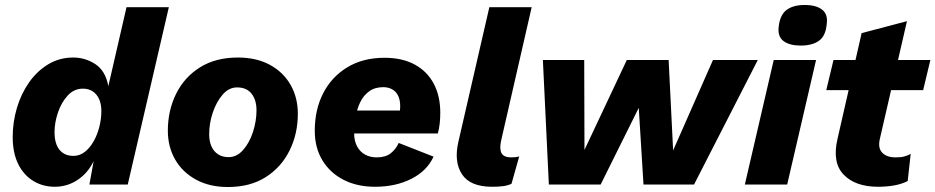

<svg xmlns="http://www.w3.org/2000/svg" viewBox="-20 -741 3756 771"><path d="M200 9Q152 9 113.5 -14.5Q75 -38 53 -82.5Q31 -127 31 -191Q31 -251 48 -308Q65 -365 97 -410.5Q129 -456 174 -483Q219 -510 274 -510Q323 -510 363.5 -483Q404 -456 415 -395L488 -712H658L493 0H339L356 -94Q333 -46 291.5 -18.5Q250 9 200 9ZM275 -115Q300 -115 320.5 -131Q341 -147 356 -173.5Q371 -200 379 -232Q387 -264 387 -295Q387 -323 378 -343Q369 -363 352.5 -374Q336 -385 313 -385Q277 -385 251.5 -357Q226 -329 212.5 -288.5Q199 -248 199 -210Q199 -180 207.5 -159Q216 -138 233 -126.5Q250 -115 275 -115Z M895 10Q821 10 766.5 -20Q712 -50 683 -101Q654 -152 654 -216Q654 -297 687 -364Q720 -431 783 -470.5Q846 -510 935 -510Q1010 -510 1064 -480.5Q1118 -451 1147 -400Q1176 -349 1176 -284Q1176 -204 1143 -137Q1110 -70 1047.5 -30Q985 10 895 10ZM898 -110Q931 -110 956.5 -139Q982 -168 996 -211.5Q1010 -255 1010 -298Q1010 -340 990 -365Q970 -390 932 -390Q899 -390 874 -361Q849 -332 834.5 -289Q820 -246 820 -202Q820 -174 829 -153.5Q838 -133 855.5 -121.5Q873 -110 898 -110Z M1486 9Q1414 9 1359.5 -19Q1305 -47 1274.5 -97.5Q1244 -148 1244 -216Q1244 -301 1278 -367Q1312 -433 1375 -471Q1438 -509 1524 -509Q1595 -509 1645 -482Q1695 -455 1721.5 -405.5Q1748 -356 1748 -288Q1748 -264 1745.5 -243Q1743 -222 1738 -205H1354L1355 -297H1627L1581 -271Q1584 -283 1585.5 -293.5Q1587 -304 1587 -315Q1587 -340 1578.5 -357Q1570 -374 1554.5 -382.5Q1539 -391 1519 -391Q1485 -391 1462 -374Q1439 -357 1426 -329.5Q1413 -302 1407.5 -269.5Q1402 -237 1402 -207Q1402 -176 1413.5 -154Q1425 -132 1445.5 -120.5Q1466 -109 1493 -109Q1528 -109 1549 -125.5Q1570 -142 1581 -167L1721 -112Q1695 -55 1632 -23Q1569 9 1486 9Z M1956 9Q1868 9 1835 -41.5Q1802 -92 1821 -173L1945 -712H2115L1992 -175Q1985 -141 1994.5 -125Q2004 -109 2033 -109Q2054 -109 2065 -113L2034 -3Q2019 4 2000.5 6.5Q1982 9 1956 9Z M2184 0 2160 -500H2326L2327 -139L2497 -500H2665L2683 -137L2843 -500H3023L2767 0H2564L2545 -308L2392 0Z M3257 -500 3141 0H2971L3087 -500ZM3195 -558Q3151 -558 3126.5 -576Q3102 -594 3107 -634Q3112 -681 3138.5 -701Q3165 -721 3211 -721Q3257 -721 3281 -702.5Q3305 -684 3300 -646Q3296 -597 3269 -577.5Q3242 -558 3195 -558Z M3506 9Q3415 9 3368 -39.5Q3321 -88 3343 -183L3440 -608L3622 -656L3514 -187Q3504 -148 3522 -128.5Q3540 -109 3577 -109Q3599 -109 3612.5 -113Q3626 -117 3637 -123L3625 -14Q3599 -1 3568.5 4Q3538 9 3506 9ZM3298 -379 3327 -500H3716L3687 -379Z"/></svg>

Font: Kantumruy Pro
Style: Italic
Weight: 400
Italic angle: -13°
Designer: Sovichet Tep
Foundry: Sovichet Tep
Version: Version 1.002